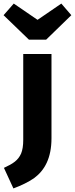

<svg xmlns="http://www.w3.org/2000/svg" viewBox="-69 -833 419 1074"><path d="M141 -722 8 -813 -49 -748 93 -611H189L330 -748L274 -813ZM219 -531H61V-50C61 -19 57 7 49 26C32 64 5 82 -47 106L6 221C52 204 90 185 121 164C181 120 219 51 219 -60Z"/></svg>

Font: Fira Sans
Style: Bold
Weight: 700
Designer: Carrois Corporate & Edenspiekermann AG
Foundry: Carrois Corporate GbR & Edenspiekermann AG
Version: Version 4.203